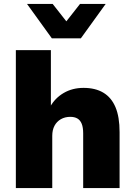

<svg xmlns="http://www.w3.org/2000/svg" viewBox="-20 -961 690 981"><path d="M61 0V-705H240V-415H236Q261 -460 305.5 -486Q350 -512 407 -512Q467 -512 508 -487.5Q549 -463 570 -413.5Q591 -364 591 -286V0H405V-279Q405 -310 397.5 -328.5Q390 -347 375.5 -355.5Q361 -364 339 -364Q312 -364 291 -352Q270 -340 258.5 -318.5Q247 -297 247 -267V0ZM245 -765 118 -941H249L319 -852L389 -941H520L393 -765Z"/></svg>

Font: Nunito Sans 9pt Black
Style: Regular
Weight: 900
Version: Version 3.101;gftools[0.9.27]